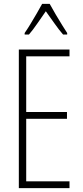

<svg xmlns="http://www.w3.org/2000/svg" viewBox="-20 -969 425 989"><path d="M338 0H77V-714H338V-679H115V-392H325V-357H115V-35H338ZM236 -949Q249 -925 267 -894.5Q285 -864 301.5 -837.5Q318 -811 326 -799V-791H305Q284 -815 260.5 -848.5Q237 -882 216 -911Q197 -884 173 -849Q149 -814 129 -791H107V-799Q119 -816 135.5 -843Q152 -870 168.5 -898.5Q185 -927 197 -949Z"/></svg>

Font: Noto Sans Gujarati UI ExtraCondensed ExtraLight
Style: Regular
Weight: 200
Width: 2
Designer: Jelle Bosma - Monotype Design Team, Universal Thirst
Foundry: Monotype Imaging Inc.
Version: Version 2.106; ttfautohint (v1.8.4.7-5d5b)